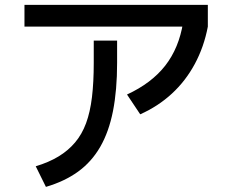

<svg xmlns="http://www.w3.org/2000/svg" viewBox="-20 -752 920 776"><path d="M124.4 -80Q176.7 -95.6 216.1 -119.4Q255.6 -143.3 283.3 -176.1Q311.1 -208.9 327.8 -253.9Q344.4 -298.9 351.7 -359.4Q358.9 -420 358.9 -497.8V-587.8H453.3V-497.8Q453.3 -387.8 436.7 -303.3Q420 -218.9 385 -158.3Q350 -97.8 295.6 -58.3Q241.1 -18.9 165.6 3.3ZM78.9 -644.4V-732.2H820V-644.4ZM493.3 -370Q592.2 -415.6 647.8 -486.7Q703.3 -557.8 720 -661.1L820 -644.4Q804.4 -562.2 767.2 -493.3Q730 -424.4 674.4 -373.3Q618.9 -322.2 546.7 -290Z"/></svg>

Font: Paperlogy 5 Medium
Style: Regular
Weight: 500
Designer: redesigned by Lee Juim, glyphs from Gmarket Sans & Montserrat
Foundry: PT&
Version: Version 1.001